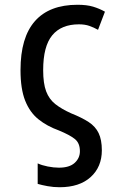

<svg xmlns="http://www.w3.org/2000/svg" viewBox="-20 -569 540 805"><path d="M230 216Q204 216 179.5 211.5Q155 207 138 202V116Q155 124 180 129Q205 134 227 134Q271 134 293 114Q315 94 315 65Q315 31 294 14Q273 -3 227 -22Q177 -40 141 -69Q105 -98 85.5 -147Q66 -196 66 -275Q66 -412 126.5 -480.5Q187 -549 305 -549Q344 -549 370.5 -541Q397 -533 420 -520L391 -444Q373 -454 354.5 -460.5Q336 -467 311 -467Q237 -467 199 -421Q161 -375 161 -275Q161 -219 173.5 -186Q186 -153 212 -132.5Q238 -112 278 -94Q323 -76 351.5 -57.5Q380 -39 393.5 -11Q407 17 407 61Q407 131 360 173.5Q313 216 230 216Z"/></svg>

Font: Noto Sans Mono ExtraCondensed Medium
Style: Regular
Weight: 500
Width: 2
Designer: Monotype Design Team
Foundry: Monotype Imaging Inc.
Version: Version 2.014